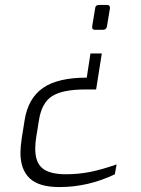

<svg xmlns="http://www.w3.org/2000/svg" viewBox="-20 -553 571 779"><path d="M426 -522V-519L414 -446Q412 -432 397 -432H366Q354 -432 354 -442V-446L366 -519Q367 -533 382 -533H414Q426 -533 426 -522ZM370 -190H326Q234 -190 191.5 -163Q149 -136 138 -65L127 3Q123 27 123 51Q123 106 152.5 130Q182 154 247 154Q298 154 346 144.5Q394 135 453 114L446 154Q338 206 221 206Q138 206 100.5 170.5Q63 135 63 67Q63 44 68 9L80 -66Q94 -154 154 -196Q214 -238 332 -238L347 -336H393Z"/></svg>

Font: Exo Light
Style: Italic
Weight: 300
Italic angle: -9°
Designer: Natanael Gama
Foundry: Natanael Gama
Version: Version 1.500; ttfautohint (v1.6)